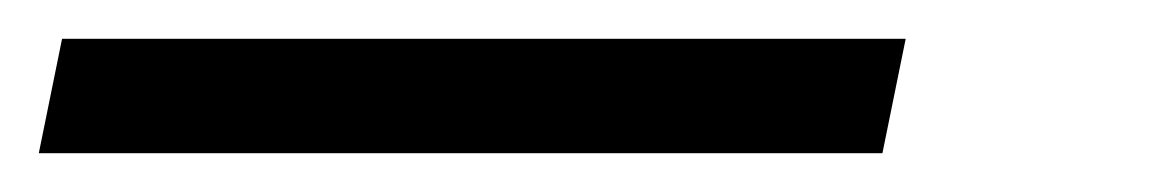

<svg xmlns="http://www.w3.org/2000/svg" viewBox="-69 128 605 99"><path d="M-37 148H398L386 207H-49Z"/></svg>

Font: Piazzolla SC
Style: Italic
Weight: 400
Italic angle: -11.3°
Designer: Juan Pablo del Peral
Foundry: Huerta Tipografica
Version: Version 1.330